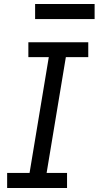

<svg xmlns="http://www.w3.org/2000/svg" viewBox="-20 -948 497 968"><path d="M16 0H318V-76H215L312 -660H425V-735H123V-660H226L129 -76H16ZM157 -852H457V-928H157Z"/></svg>

Font: Iosevka Sparkle Oblique
Style: Regular
Weight: 400
Italic angle: -9°
Designer: Belleve Invis
Foundry: Belleve Invis
Version: Version 4.5.0; ttfautohint (v1.8.3)